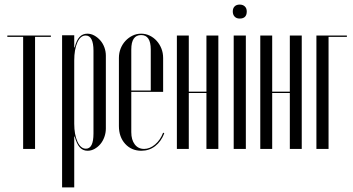

<svg xmlns="http://www.w3.org/2000/svg" viewBox="-20 -650 1541 838"><path d="M202 -489H133V0H81V-489H12V-495H202Z M251 -496H304V-443H306Q314 -475 327.5 -489Q341 -503 361 -503Q377 -503 391.5 -495Q406 -487 417.5 -474Q429 -461 435.5 -443.5Q442 -426 442 -407V-89Q442 -70 435.5 -52Q429 -34 418 -21Q407 -8 392.5 0Q378 8 362 8Q342 8 328.5 -6.5Q315 -21 306 -54H304V168H251ZM304 -110Q304 -63 318 -32Q332 -1 355 -1Q388 -1 388 -67V-429Q388 -461 379.5 -478Q371 -495 354 -495Q331 -495 317.5 -464.5Q304 -434 304 -386Z M499 -397Q499 -419 506.5 -438Q514 -457 527.5 -471.5Q541 -486 558.5 -494.5Q576 -503 596 -503Q616 -503 633.5 -494.5Q651 -486 664 -471.5Q677 -457 684.5 -438Q692 -419 692 -397V-249H553V-73Q553 -40 568 -20Q583 0 609 0Q634 0 657 -19.5Q680 -39 692 -71L697 -68Q683 -32 657 -12Q631 8 597 8Q554 8 526.5 -22Q499 -52 499 -100ZM638 -255V-434Q638 -497 596 -497Q553 -497 553 -434V-255Z M804 -495V-250H881V-495H933V0H881V-244H804V0H752V-495Z M996 -600Q996 -614 1004 -622Q1012 -630 1026 -630Q1040 -630 1048.5 -622Q1057 -614 1057 -600Q1057 -569 1026 -569Q1012 -569 1004 -577.5Q996 -586 996 -600ZM1053 -495V0H1000V-495Z M1168 -495V-250H1245V-495H1297V0H1245V-244H1168V0H1116V-495Z M1361 -495H1494V-489H1414V0H1361Z"/></svg>

Font: Moniqa Cond Display
Style: Regular
Weight: 400
Width: 3
Designer: Rajesh Rajput
Foundry: Rajesh Rajput
Version: Version 1.000